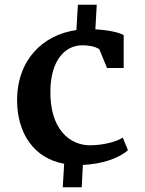

<svg xmlns="http://www.w3.org/2000/svg" viewBox="-20 -685 612 811"><path d="M251 6.8 245.1 106H325.2L330.1 11.7C408.7 7.8 478.5 -14.2 520.5 -50.3L498.5 -104C473.1 -86.4 415 -71.3 359.9 -71.3C274.9 -71.3 189 -139.2 192.9 -305.2C195.3 -428.2 252.9 -493.7 328.1 -493.7C350.1 -493.7 379.9 -490.2 399.4 -477.1L432.1 -397.9H502.4V-536.6C481 -549.3 432.1 -558.6 382.8 -561L388.7 -665H309.1L302.7 -558.1C159.2 -537.6 51.3 -430.2 52.2 -259.3C53.2 -122.1 122.6 -16.6 251 6.8Z"/></svg>

Font: Merriweather
Style: Bold
Weight: 700
Designer: Eben Sorkin ( eben@eyebytes.com )
Foundry: Sorkin Type Co.
Version: Version 1.003